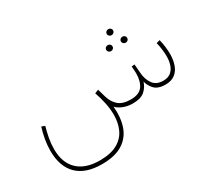

<svg xmlns="http://www.w3.org/2000/svg" viewBox="-143 -783 1440 1299"><g transform="rotate(-30 577.0 -133.5)"><path d="M788.6 -495.6Q788.6 -505.4 795.7 -512.2Q802.7 -519 813.5 -519Q824.2 -519 831.3 -512.2Q838.4 -505.4 838.4 -495.6Q838.4 -486.3 831.3 -479.2Q824.2 -472.2 813.5 -472.2Q802.7 -472.2 795.7 -479.2Q788.6 -486.3 788.6 -495.6ZM846.2 -403.8Q846.2 -413.6 853.3 -420.4Q860.4 -427.2 871.1 -427.2Q881.8 -427.2 888.7 -420.4Q895.5 -413.6 895.5 -403.8Q895.5 -394.5 888.7 -387.5Q881.8 -380.4 871.1 -380.4Q860.4 -380.4 853.3 -387.5Q846.2 -394.5 846.2 -403.8ZM731.4 -403.8Q731.4 -413.6 738.5 -420.4Q745.6 -427.2 756.3 -427.2Q767.1 -427.2 773.9 -420.4Q780.8 -413.6 780.8 -403.8Q780.8 -394.5 773.9 -387.5Q767.1 -380.4 756.3 -380.4Q745.6 -380.4 738.5 -387.5Q731.4 -394.5 731.4 -403.8ZM709 0Q665.5 0 631.6 -14.4Q597.7 -28.8 582.5 -46.9Q590.8 41 567.4 108.4Q543.9 175.8 483.9 213.6Q423.8 251.5 321.8 251.5Q194.3 251.5 128.7 186.3Q63 121.1 63 -1.5Q63 -43 70.6 -87.4Q78.1 -131.8 91.8 -175.3L117.7 -165.5Q106 -125 98.1 -82.5Q90.3 -40 90.3 1.5Q90.3 107.4 150.1 164.8Q210 222.2 321.8 222.2Q407.7 222.2 459.2 193.1Q510.7 164.1 533.9 114.3Q557.1 64.5 557.1 1.5Q557.1 -42 547.4 -90.1Q537.6 -138.2 520.5 -187L549.3 -198.7L568.4 -132.3Q583 -85 615.2 -57.6Q647.5 -30.3 709.5 -30.3Q774.9 -30.3 801.5 -67.1Q828.1 -104 828.1 -167.5Q828.1 -178.2 827.1 -192.4Q826.2 -206.5 824.7 -220.7L848.1 -223.6L854 -152.3Q857.4 -103 883.1 -66.7Q908.7 -30.3 963.4 -30.3Q1000.5 -30.3 1022.7 -48.6Q1044.9 -66.9 1054.7 -96.9Q1064.5 -127 1064.5 -161.6Q1064.5 -190.4 1060.5 -219.5Q1056.6 -248.5 1050.3 -273.4L1077.6 -280.8Q1092.3 -222.2 1092.3 -162.6Q1092.3 -119.6 1079.8 -82.8Q1067.4 -45.9 1039.3 -23.2Q1011.2 -0.5 964.4 0Q905.8 0 878.4 -28.3Q851.1 -56.6 843.3 -92.8Q830.6 -51.8 799.6 -25.9Q768.6 0 709 0Z"/></g></svg>

Font: Vazirmatn RD FD Thin
Style: Regular
Weight: 100
Designer: Saber Rastikerdar
Foundry: Saber Rastikerdar
Version: Version 33.003